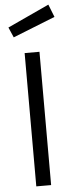

<svg xmlns="http://www.w3.org/2000/svg" viewBox="-62 -962 379 993"><g transform="rotate(-5 127.5 -465.5)"><path d="M85 0V-692H162V0ZM13 -831 229 -931 255 -865 36 -778Z"/></g></svg>

Font: Titillium-CLs Web
Style: CLs-Regular
Weight: 400
Version: Version 1.002;PS 57.000;hotconv 1.0.70;makeotf.lib2.5.55311